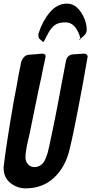

<svg xmlns="http://www.w3.org/2000/svg" viewBox="-49 -1017 502 1056"><path d="M428 -851Q428 -831 401 -810L392 -803Q394 -797 389 -797L386 -798L392 -803V-807L389 -821Q363 -894 312 -894Q273 -894 253 -879.5Q233 -865 214 -831H215Q202 -810 196 -795L189 -785Q188 -785 182 -791L177 -796Q176 -796 174.5 -797.5Q173 -799 171.5 -800.5Q170 -802 168 -803Q162 -810 162 -825Q162 -829 163 -833Q184 -900 224.5 -948.5Q265 -997 320 -997Q365 -997 396.5 -949.5Q428 -902 428 -851ZM53 -603 67 -674V-673Q71 -690 82.5 -702.5Q94 -715 110 -716Q116 -716 145.5 -718.5Q175 -721 181 -722Q202 -722 202 -707Q202 -705 200 -697Q190 -649 185 -626L180 -600Q174 -571 162 -517L115 -287Q106 -248 105 -243V-244Q91 -180 91 -152Q91 -129 105 -113.5Q119 -98 140 -98Q160 -98 175.5 -109Q191 -120 200 -141Q209 -162 213 -176Q217 -190 222 -214Q261 -394 290 -558Q293 -571 297.5 -595.5Q302 -620 304 -631Q310 -663 313 -678Q319 -715 353 -718L411 -722Q433 -722 433 -704L431 -694Q422 -644 404 -542Q356 -283 333 -192Q309 -95 246.5 -38Q184 19 91 19Q46 19 8.5 -10.5Q-29 -40 -29 -93V-102Q-29 -103 -28 -105V-107Q-16 -213 28 -469Q40 -527 53 -603Z"/></svg>

Font: Bangerz Fix
Style: Regular
Weight: 400
Designer: vernon adams
Foundry: Vernon Adams
Version: Version 2.10;December 28, 2023;FontCreator 13.0.0.2683 64-bi